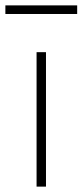

<svg xmlns="http://www.w3.org/2000/svg" viewBox="-57 -694 307 714"><path d="M79 0V-500H114V0ZM-37 -642V-674H230V-642Z"/></svg>

Font: TitilliumWeb ExtraLight
Style: Regular
Weight: 400
Designer: Mohamed Gaber, Accademia di Belle Arti di Urbino and others
Foundry: Kief Type Foundry, Accademia di Belle Arti di Urbino and others
Version: Version 3.000; ttfautohint (v1.8.2)